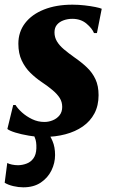

<svg xmlns="http://www.w3.org/2000/svg" viewBox="-35 -575 482 821"><path d="M379.5 -433.5H367Q359 -453.5 334.8 -474Q310.5 -494.5 274 -494.5Q254.5 -494.5 237 -488.2Q219.5 -482 208.8 -469.5Q198 -457 198 -436.5Q198 -416 208.2 -398.5Q218.5 -381 238.2 -364.2Q258 -347.5 285.5 -328Q314.5 -308 337.2 -286.2Q360 -264.5 373.2 -236.2Q386.5 -208 386.5 -168Q386.5 -123.5 368.8 -90Q351 -56.5 319 -34.2Q287 -12 244.5 -0.8Q202 10.5 153 10.5Q121 10.5 88.2 5Q55.5 -0.5 30.5 -8.2Q5.5 -16 -3.5 -23.5L21.5 -126H31.5Q40.5 -111 59 -94.2Q77.5 -77.5 102.2 -65.5Q127 -53.5 155 -53.5Q173.5 -53.5 191 -60.8Q208.5 -68 219.8 -82.2Q231 -96.5 231 -118Q231 -139 220.5 -155.8Q210 -172.5 190.2 -189.2Q170.5 -206 142 -225Q117.5 -241.5 95 -263.5Q72.5 -285.5 58 -316Q43.5 -346.5 43.5 -388Q43.5 -438.5 72.2 -476Q101 -513.5 153 -534.2Q205 -555 275 -555Q301 -555 327 -552Q353 -549 372.8 -545Q392.5 -541 400 -537.5ZM64.5 226Q44 226 21.8 220.8Q-0.5 215.5 -15 206.5L-4 122Q3.5 126 16.2 128.8Q29 131.5 43 131.5Q62 131 79.5 124.2Q97 117.5 108.2 101.8Q119.5 86 120.5 59.5Q121.5 30.5 114.2 14.2Q107 -2 103 -13.5L138.5 -15.5L165.5 -13.5Q178.5 2.5 189.5 28Q200.5 53.5 200.5 88Q200.5 122 185 153.8Q169.5 185.5 139.2 205.8Q109 226 64.5 226Z"/></svg>

Font: Merriweather 48pt Black
Style: Italic
Weight: 900
Italic angle: -7.8°
Version: Version 2.101